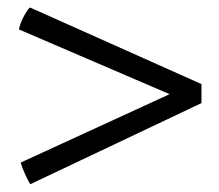

<svg xmlns="http://www.w3.org/2000/svg" viewBox="-20 -503 574 503"><path d="M59.6 -20.5Q56.6 -24.4 53.2 -31Q49.8 -37.6 46.1 -45.7Q42.5 -53.7 39.3 -62Q36.1 -70.3 34.2 -77.1L424.3 -256.3L29.8 -425.8Q30.3 -430.7 33.2 -439.2Q36.1 -447.8 40.5 -456.5Q44.9 -465.3 49.8 -472.9Q54.7 -480.5 58.6 -483.4L507.8 -282.7V-232.9Z"/></svg>

Font: Fjord
Style: One
Weight: 400
Designer: Viktoriya Grabowska
Foundry: Viktoriya Grabowska
Version: Version 1.002